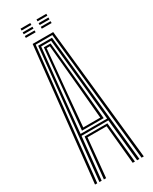

<svg xmlns="http://www.w3.org/2000/svg" viewBox="-230 -952 798 1004"><g transform="rotate(-30 169.0 -450.5)"><path d="M22 0 107.2 -800H231.2L316.5 0H303L219.5 -788.8H119L35.5 0ZM48.5 0 127.5 -777.5H211L290 0H276.2L250.2 -256H88.2L62.2 0ZM89 -267.2H249.2L228 -482.2L199.2 -766.2H139.2L110 -482.2ZM103.8 -278.2 123 -482.2 149 -755.5H189.5L216 -482.2L235 -278.2ZM118 -289.5H220.8L203.5 -482.2L179 -744.5H159.5L135 -482.2ZM75.5 0 100.5 -245H238L263 0H249.5L227 -233.8H111.5L89 0ZM188.5 -889.5V-900.8H247.8V-889.5ZM92.2 -889.5V-900.8H151.2V-889.5ZM92.2 -867.2V-878.5H151.2V-867.2ZM188.5 -867.2V-878.5H247.8V-867.2ZM92.2 -845V-856.2H151.2V-845ZM188.5 -845V-856.2H247.8V-845Z"/></g></svg>

Font: Big Shoulders Inline Display
Style: Regular
Weight: 400
Designer: Patric King
Foundry: XO Type Co
Version: Version 1.000